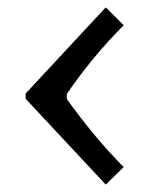

<svg xmlns="http://www.w3.org/2000/svg" viewBox="-20 -581 423 523"><path d="M49.8 -326.2 268.1 -561 316.9 -512.2Q231.9 -427.2 162.1 -325.2V-311Q240.2 -202.6 316.9 -126L268.1 -78.1L49.8 -312Z"/></svg>

Font: Resagokr
Style: Bold
Weight: 600
Designer: gluk
Foundry: gluk
Version: Version 0.95